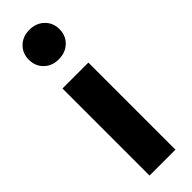

<svg xmlns="http://www.w3.org/2000/svg" viewBox="-274 -820 828 828"><g transform="rotate(-45 140.0 -405.5)"><path d="M219 0H61V-531H219ZM233 -721Q233 -682 206.5 -656.5Q180 -631 139 -631Q98 -631 72 -656.5Q46 -682 46 -721Q46 -760 72 -785.5Q98 -811 139 -811Q180 -811 206.5 -785.5Q233 -760 233 -721Z"/></g></svg>

Font: Statis Sans
Style: Bold
Weight: 700
Designer: bBox Type GmbH
Foundry: bBox Type GmbH
Version: Version 1.000